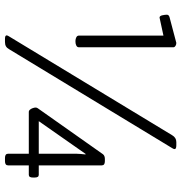

<svg xmlns="http://www.w3.org/2000/svg" viewBox="2 -746 745 790"><g transform="rotate(90 375.0 -350.5)"><path d="M147 -288Q140 -288 133 -291.5Q126 -295 126 -302V-650L52 -634Q45 -634 42.5 -645Q40 -656 40 -664Q40 -672 50 -675L156 -703Q163 -703 168.5 -699.5Q174 -696 174 -691V-302Q174 -295 167 -291.5Q160 -288 152 -288ZM629 2Q612 2 612 -11V-96H439Q435 -96 431 -100.5Q427 -105 424.5 -112Q422 -119 422 -124Q422 -129 425 -133L614 -401Q617 -405 622 -407Q627 -409 633 -409H643Q660 -409 660 -396V-137H699Q710 -137 710 -120V-113Q710 -96 699 -96H660V-11Q660 2 643 2ZM478 -137H612V-291Q612 -302 613 -309.5Q614 -317 615 -329L613 -330ZM139 2Q125 2 125 -5Q125 -7 126.5 -10Q128 -13 130 -16L536 -686Q546 -703 564 -703H577Q593 -703 593 -696Q593 -694 592 -691.5Q591 -689 589 -686L182 -15Q177 -6 170 -2Q163 2 152 2Z"/></g></svg>

Font: Asap
Style: Regular
Weight: 400
Designer: Pablo Cosgaya
Foundry: Omnibus-Type
Version: Version 3.001